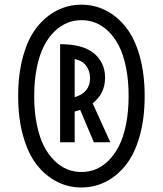

<svg xmlns="http://www.w3.org/2000/svg" viewBox="-20 -807 708 836"><path d="M440.4 -15.6Q391.1 9.3 334.5 9.3Q277.8 9.3 228.5 -15.6Q179.2 -40.5 141.1 -88.4Q103 -136.2 81.1 -213.4Q59.1 -290.5 59.1 -388.7Q59.1 -486.8 81.1 -564Q103 -641.1 141.1 -689Q179.2 -736.8 228.5 -761.7Q277.8 -786.6 334.5 -786.6Q391.1 -786.6 440.4 -761.7Q489.7 -736.8 527.8 -689Q565.9 -641.1 587.9 -564Q609.9 -486.8 609.9 -388.7Q609.9 -290.5 587.9 -213.4Q565.9 -136.2 527.8 -88.4Q489.7 -40.5 440.4 -15.6ZM540 -389.6Q540 -458 528.6 -513.9Q517.1 -569.8 497.8 -607.4Q478.5 -645 451.9 -670.7Q425.3 -696.3 396 -707.8Q366.7 -719.2 335 -719.2Q302.7 -719.2 273.4 -707.5Q244.1 -695.8 217.5 -670.2Q190.9 -644.5 171.4 -606.7Q151.9 -568.8 140.4 -512.9Q128.9 -457 128.9 -388.7Q128.9 -320.3 140.4 -264.4Q151.9 -208.5 171.4 -170.7Q190.9 -132.8 217.3 -107.2Q243.7 -81.5 272.9 -69.8Q302.2 -58.1 334.5 -58.1Q366.7 -58.1 396 -69.6Q425.3 -81.1 451.7 -106.9Q478 -132.8 497.6 -170.7Q517.1 -208.5 528.6 -264.6Q540 -320.8 540 -389.6ZM241.7 -187.5V-614.7Q341.3 -614.7 389.4 -574.5Q437.5 -534.2 437.5 -468.8Q437.5 -398.9 383.3 -357.4L460.4 -187.5H388.7L329.1 -328.6Q316.9 -324.2 305.2 -321.3V-187.5ZM305.2 -383.8Q372.1 -403.8 372.1 -466.3Q372.1 -499 354.5 -521.5Q336.9 -543.9 305.2 -549.8Z"/></svg>

Font: Voltaire
Style: Regular
Weight: 400
Designer: Yvonne Schttler
Foundry: Yvonne Schttler
Version: Version 1.003